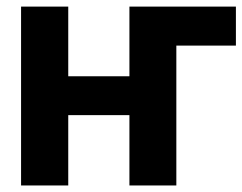

<svg xmlns="http://www.w3.org/2000/svg" viewBox="-20 -566 740 586"><path d="M700 -545.9V-426.8H487.5L488.7 -545.9ZM423.2 -333.2V-214.6H138.9V-333.2ZM188.3 -545.9V0H44.3V-545.9ZM518.2 -545.9V0H375V-545.9Z"/></svg>

Font: Inter Tight
Style: Regular
Weight: 400
Designer: Rasmus Andersson
Foundry: rsms
Version: Version 3.002